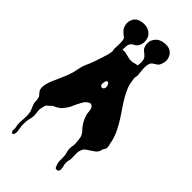

<svg xmlns="http://www.w3.org/2000/svg" viewBox="-417 -1075 1570 1570"><g transform="rotate(45 368.5 -290.0)"><path d="M108 -336Q116 -380 133.5 -418Q151 -456 165 -498L181 -548L197 -598Q200 -610 202 -622.5Q204 -635 206 -647Q208 -659 212.5 -670.5Q217 -682 225 -692Q238 -708 254.5 -711Q271 -714 288 -711Q305 -708 323.5 -702.5Q342 -697 360 -696Q378 -694 395 -699.5Q412 -705 426.5 -707Q441 -709 453 -703Q465 -697 474 -672Q480 -653 483 -634Q486 -615 488.5 -596.5Q491 -578 494.5 -559Q498 -540 506 -521Q520 -486 538.5 -453.5Q557 -421 578 -389.5Q599 -358 620 -327Q641 -296 660 -263Q672 -242 683 -220.5Q694 -199 703 -176Q708 -162 712.5 -149Q717 -136 720 -122Q722 -115 722.5 -108.5Q723 -102 725 -95Q726 -90 728 -84.5Q730 -79 731 -74Q733 -60 731 -46Q729 -39 726 -35.5Q723 -32 719 -26Q714 -17 712.5 -7Q711 3 705 13Q700 21 693 28Q686 35 678 40Q664 48 652 57.5Q640 67 626 75Q612 83 605 92.5Q598 102 593 117Q588 131 587 146.5Q586 162 587 177.5Q588 193 588 208.5Q588 224 584 239Q579 258 580 273.5Q581 289 586 306Q589 317 590 334Q591 351 583 359Q578 363 569.5 364.5Q561 366 556 363Q550 360 546 349.5Q542 339 540 333Q533 316 533 300V266Q533 250 531.5 235Q530 220 525 205Q519 188 519 169.5Q519 151 522 133Q526 114 524 96Q522 78 520 59Q518 48 516.5 38.5Q515 29 510 20Q505 9 496.5 -1Q488 -11 480 -20Q471 -29 461 -44Q447 -63 438 -83Q429 -103 422 -126Q419 -135 418.5 -145Q418 -155 416.5 -165.5Q415 -176 413 -185Q411 -194 405 -201Q390 -220 373 -213.5Q356 -207 342 -192Q331 -179 322 -162.5Q313 -146 304.5 -128.5Q296 -111 288.5 -94Q281 -77 272 -63Q261 -46 248 -30.5Q235 -15 218 -4Q210 1 201.5 5Q193 9 185 13Q172 18 162.5 29Q153 40 142 48Q131 56 128.5 69.5Q126 83 122 96Q119 107 119 118.5Q119 130 120.5 142Q122 154 123.5 165.5Q125 177 124 188Q123 206 118.5 222Q114 238 112 255Q110 275 110 295Q110 315 114 334Q116 347 118.5 362.5Q121 378 118 392Q117 395 114 402Q111 409 107 411Q101 414 95 407.5Q89 401 87 396Q85 391 86 383.5Q87 376 87 370Q87 364 86 357.5Q85 351 83 344Q79 322 80 300.5Q81 279 82.5 257.5Q84 236 83.5 214.5Q83 193 76 172Q72 161 67.5 150.5Q63 140 58 129Q50 111 50 91.5Q50 72 45 52Q42 43 36.5 36Q31 29 25 22.5Q19 16 14 8.5Q9 1 7 -9Q3 -28 6.5 -49Q10 -70 17 -91Q24 -112 33 -131.5Q42 -151 50 -169Q69 -211 84.5 -250.5Q100 -290 108 -336ZM333 -394Q333 -379 346.5 -373.5Q360 -368 370 -380Q375 -386 376 -393.5Q377 -401 376 -409Q375 -414 372.5 -420.5Q370 -427 366 -432.5Q362 -438 356.5 -440Q351 -442 344 -437Q341 -435 339 -429.5Q337 -424 335.5 -417Q334 -410 333.5 -403.5Q333 -397 333 -394ZM132 -855Q126 -871 125.5 -889.5Q125 -908 131 -925Q137 -942 149 -955.5Q161 -969 179 -975Q181 -976 183 -976.5Q185 -977 187 -978Q208 -985 231.5 -985Q255 -985 275.5 -977Q296 -969 311.5 -953Q327 -937 333 -912Q338 -893 336 -872.5Q334 -852 324 -835Q315 -819 304.5 -813Q294 -807 280 -798Q268 -791 263 -780.5Q258 -770 256 -758.5Q254 -747 254 -734V-710V-690Q254 -679 252.5 -667Q251 -655 247.5 -644.5Q244 -634 237 -629Q228 -623 221 -626Q214 -629 209.5 -636Q205 -643 203 -652Q201 -661 201 -668Q201 -692 202.5 -717Q204 -742 201 -766Q199 -783 189.5 -790.5Q180 -798 169 -807Q158 -816 147.5 -828.5Q137 -841 132 -855ZM368 -851Q359 -873 360.5 -899Q362 -925 376 -945Q385 -959 396.5 -968Q408 -977 421 -982Q447 -992 480 -992Q506 -992 527.5 -979.5Q549 -967 560 -944Q573 -917 570.5 -892Q568 -867 555 -842Q549 -831 540.5 -825.5Q532 -820 523 -814.5Q514 -809 505.5 -803Q497 -797 492 -786Q484 -766 483.5 -744Q483 -722 485 -702Q485 -692 487.5 -677.5Q490 -663 490 -648Q490 -633 485 -621Q480 -609 466 -605Q452 -600 444.5 -608.5Q437 -617 434 -630Q431 -643 431 -657V-680Q431 -703 434.5 -727.5Q438 -752 432 -775Q428 -789 419.5 -798Q411 -807 401.5 -814.5Q392 -822 382.5 -830Q373 -838 368 -851Z"/></g></svg>

Font: Double Feature
Style: Regular
Weight: 400
Designer: David Shetterly
Foundry: David Shetterly
Version: Version 2.100 1997 initial release